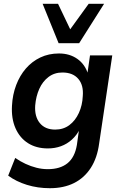

<svg xmlns="http://www.w3.org/2000/svg" viewBox="-20 -795 641 1009"><path d="M242 194Q178 194 121.5 176.5Q65 159 23 128L60 35Q86 53 114 66Q142 79 171.5 86.5Q201 94 231 94Q296 94 334.5 63Q373 32 384 -33L396 -119L400 -118Q384 -85 358 -61.5Q332 -38 300 -26.5Q268 -15 232 -15Q171 -15 127.5 -42.5Q84 -70 61.5 -121Q39 -172 43 -240Q46 -298 65 -348Q84 -398 116 -435Q148 -472 192 -493Q236 -514 290 -514Q346 -514 386.5 -485.5Q427 -457 443 -405L439 -406L453 -504H570L501 -41Q491 35 457 87.5Q423 140 369 167Q315 194 242 194ZM270 -114Q313 -114 344.5 -137.5Q376 -161 394.5 -201.5Q413 -242 415 -290Q420 -347 391.5 -380.5Q363 -414 308 -414Q266 -414 235 -390.5Q204 -367 186.5 -328Q169 -289 165 -241Q161 -183 189 -148.5Q217 -114 270 -114ZM288 -568 204 -775H285L349 -641L446 -775H527L396 -568Z"/></svg>

Font: Nunitoga
Style: Bold Italic
Weight: 700
Italic angle: -9°
Designer: Vernon Adams
Foundry: Vernon Adams
Version: Version 1.0